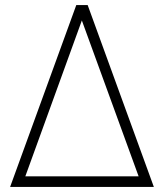

<svg xmlns="http://www.w3.org/2000/svg" viewBox="-20 -740 649 760"><path d="M55 0V-42H554V0ZM282 -720H327L589 0H544L304 -659L65 0H20Z"/></svg>

Font: Hauora
Style: Regular
Weight: 400
Designer: Wayne Shih
Foundry: WCYS
Version: Version 1.001